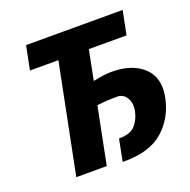

<svg xmlns="http://www.w3.org/2000/svg" viewBox="-127 -835 955 966"><g transform="rotate(-20 350.0 -351.5)"><path d="M472.2 -437.5Q580.1 -437.5 640.4 -381.3Q700.7 -325.2 680.2 -222.7Q659.7 -120.1 585.9 -55.4Q512.2 9.3 371.1 7.8L368.7 6.3L391.6 -109.4Q453.1 -109.4 479 -138.7Q504.9 -168 513.7 -210Q522.5 -252 504.9 -281.2Q487.3 -310.5 453.6 -310.5Q401.9 -310.5 346.7 -304.2L286.1 0H123L239.7 -584H87.4L112.8 -710.9H629.9L604.5 -584H402.8L371.1 -424.8Q430.2 -437.5 472.2 -437.5Z"/></g></svg>

Font: Roboto-BlackItalic
Style: Italic
Weight: 900
Italic angle: -12°
Designer: Google
Version: Version 1.100141; 2013